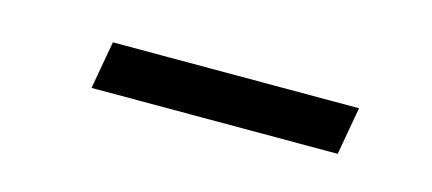

<svg xmlns="http://www.w3.org/2000/svg" viewBox="-24 -446 488 217"><g transform="rotate(15 220.0 -338.0)"><path d="M370 -310H82L92 -366H380Z"/></g></svg>

Font: Open Sauce Sans Light Italic
Style: Regular
Weight: 300
Italic angle: -10°
Designer: Alfredo Marco Pradil
Foundry: Creative Sauce Fz LLC
Version: Version 1.477